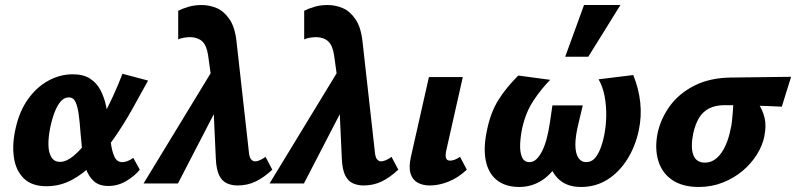

<svg xmlns="http://www.w3.org/2000/svg" viewBox="-20 -731 3172 765"><path d="M165 11Q106 11 74 -21Q42 -53 35 -106.5Q28 -160 43 -223Q58 -289 92 -336.5Q126 -384 172.5 -409.5Q219 -435 270 -435Q312 -435 338.5 -418Q365 -401 380 -372.5Q395 -344 402.5 -309.5Q410 -275 413 -240Q417 -198 421.5 -163Q426 -128 436 -106.5Q446 -85 467 -85Q476 -85 487.5 -89Q499 -93 511 -102L537 -55Q517 -30 483.5 -10Q450 10 412 10Q375 10 354 -9Q333 -28 322.5 -58.5Q312 -89 308 -126Q304 -163 301 -200Q298 -244 293.5 -276Q289 -308 280.5 -325.5Q272 -343 254 -343Q236 -343 222 -327Q208 -311 197.5 -283.5Q187 -256 180 -222Q172 -182 173 -151.5Q174 -121 185.5 -103.5Q197 -86 219 -86Q244 -86 272 -109Q300 -132 328 -169Q356 -206 382 -252.5Q408 -299 430 -347Q452 -395 468 -437L570 -410Q539 -353 505.5 -293.5Q472 -234 434 -179.5Q396 -125 354.5 -82Q313 -39 266 -14Q219 11 165 11Z M926 8Q904 8 884.5 -0.5Q865 -9 853.5 -32Q842 -55 840 -98L827 -382L809 -512Q803 -550 786 -566Q769 -582 739 -583Q728 -583 714 -581Q700 -579 690 -574V-688Q705 -696 729.5 -703.5Q754 -711 783 -711Q815 -711 844 -698.5Q873 -686 895 -653.5Q917 -621 923 -560L971 -131Q973 -104 980.5 -96Q988 -88 996 -88Q1005 -88 1016 -93Q1027 -98 1038 -106L1065 -55Q1032 -24 999 -8Q966 8 926 8ZM552 0 846 -483 866 -342 689 0Z M1428 8Q1406 8 1386.5 -0.5Q1367 -9 1355.5 -32Q1344 -55 1342 -98L1329 -382L1311 -512Q1305 -550 1288 -566Q1271 -582 1241 -583Q1230 -583 1216 -581Q1202 -579 1192 -574V-688Q1207 -696 1231.5 -703.5Q1256 -711 1285 -711Q1317 -711 1346 -698.5Q1375 -686 1397 -653.5Q1419 -621 1425 -560L1473 -131Q1475 -104 1482.5 -96Q1490 -88 1498 -88Q1507 -88 1518 -93Q1529 -98 1540 -106L1567 -55Q1534 -24 1501 -8Q1468 8 1428 8ZM1054 0 1348 -483 1368 -342 1191 0Z M1692 8Q1665 8 1644.5 -3Q1624 -14 1616 -39Q1608 -64 1617 -105L1689 -424H1824L1758 -131Q1754 -113 1757 -102Q1760 -91 1773 -91Q1781 -91 1790 -94Q1799 -97 1813 -106L1840 -55Q1806 -23 1767.5 -7.5Q1729 8 1692 8Z M2049 14Q1994 14 1959.5 -13.5Q1925 -41 1915 -93.5Q1905 -146 1922 -220Q1936 -285 1966 -333Q1996 -381 2045 -430L2172 -413Q2136 -376 2105.5 -330Q2075 -284 2061 -222Q2054 -189 2052.5 -157.5Q2051 -126 2059.5 -105.5Q2068 -85 2090 -85Q2105 -85 2117.5 -97Q2130 -109 2140.5 -130Q2151 -151 2158.5 -180Q2166 -209 2171 -242L2181 -311H2302L2285 -240Q2272 -187 2272.5 -153Q2273 -119 2284.5 -102Q2296 -85 2315 -85Q2334 -85 2347 -97.5Q2360 -110 2370 -133.5Q2380 -157 2387 -190Q2395 -229 2395.5 -269.5Q2396 -310 2389 -347.5Q2382 -385 2365 -415L2503 -432Q2525 -379 2531 -323Q2537 -267 2525 -211Q2511 -146 2478.5 -95Q2446 -44 2399.5 -15Q2353 14 2295 14Q2235 14 2201.5 -21.5Q2168 -57 2164 -110L2215 -102Q2185 -43 2142.5 -14.5Q2100 14 2049 14ZM2232 -505 2307 -711H2452L2324 -505Z M2764 14Q2700 14 2659 -13.5Q2618 -41 2603 -90Q2588 -139 2600 -200Q2613 -260 2650 -310Q2687 -360 2748 -390.5Q2809 -421 2892 -422L3132 -425L3095 -306Q3034 -309 2978.5 -310.5Q2923 -312 2867 -312Q2830 -312 2804.5 -298.5Q2779 -285 2764.5 -260Q2750 -235 2742 -199Q2731 -144 2742.5 -113.5Q2754 -83 2789 -83Q2815 -83 2835.5 -101Q2856 -119 2870 -149.5Q2884 -180 2891 -217Q2894 -227 2896 -244.5Q2898 -262 2899.5 -281.5Q2901 -301 2902 -318Q2903 -335 2901 -341L2970 -363Q2986 -341 3002.5 -316.5Q3019 -292 3026.5 -261Q3034 -230 3025 -186Q3018 -151 2995.5 -115Q2973 -79 2938.5 -50Q2904 -21 2859.5 -3.5Q2815 14 2764 14Z"/></svg>

Font: Ysabeau ExtraBold
Style: Italic
Weight: 800
Italic angle: -12°
Designer: Christian Thalmann (Catharsis Fonts)
Version: Version 2.002